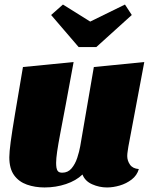

<svg xmlns="http://www.w3.org/2000/svg" viewBox="-20 -805 667 845"><path d="M176 20Q134 20 98.5 7.5Q63 -5 42 -34Q21 -63 21 -113Q21 -135 27 -180.5Q33 -226 46.5 -306Q60 -386 81 -510L304 -532Q284 -422 269.5 -345.5Q255 -269 245.5 -219Q236 -169 231.5 -138Q227 -107 227 -88Q227 -77 228.5 -67Q230 -57 235.5 -51Q241 -45 254 -45Q279 -45 295 -64Q311 -83 320 -110.5Q329 -138 333 -161L393 -510L615 -532L545 -160Q544 -152 542 -140Q540 -128 540 -118Q540 -98 552 -80.5Q564 -63 591 -61Q583 -33 559.5 -15Q536 3 507 11.5Q478 20 451 20Q417 20 385.5 6Q354 -8 343 -37Q315 -10 270.5 5Q226 20 176 20ZM326 -598 205 -739 257 -785 377 -710 530 -785 560 -739 404 -598Z"/></svg>

Font: Sansita Swashed Light Black
Style: Regular
Weight: 900
Version: Version 1.003